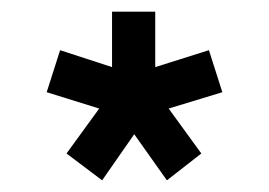

<svg xmlns="http://www.w3.org/2000/svg" viewBox="-20 -763 461 329"><path d="M246 -648 338 -677 361 -605 269 -577 325 -500 266 -454 210 -533 155 -454 94 -500 150 -577 60 -605 83 -677 172 -648V-743H246Z"/></svg>

Font: Aneo
Style: Regular
Weight: 400
Designer: Anastasios Pappas
Foundry: Anastasios Pappas
Version: Version 1.000